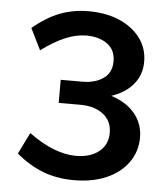

<svg xmlns="http://www.w3.org/2000/svg" viewBox="-51 -723 675 779"><g transform="rotate(5 287.0 -334.0)"><path d="M278 10Q210 10 153 -11.5Q96 -33 43 -78L86 -165Q139 -126 187 -107.5Q235 -89 278 -89Q336 -89 371.5 -117Q407 -145 407 -194Q407 -242 371.5 -269.5Q336 -297 278 -297H190V-391H278Q330 -391 363.5 -414.5Q397 -438 397 -484Q397 -531 363.5 -555Q330 -579 278 -579Q238 -579 193.5 -560.5Q149 -542 96 -503L53 -590Q106 -635 160.5 -656.5Q215 -678 278 -678Q351 -678 405 -654.5Q459 -631 490 -589.5Q521 -548 521 -493Q521 -440 489 -401.5Q457 -363 400 -344Q463 -324 497 -282.5Q531 -241 531 -185Q531 -129 499.5 -84.5Q468 -40 411.5 -15Q355 10 278 10Z"/></g></svg>

Font: Gantari SemiBold
Style: Regular
Weight: 600
Designer: Anugrah Pasau
Foundry: Lafontype
Version: Version 1.000; ttfautohint (v1.8.3)